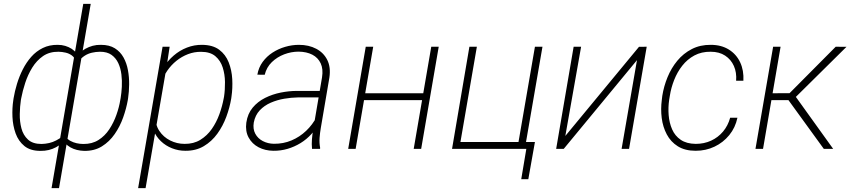

<svg xmlns="http://www.w3.org/2000/svg" viewBox="-20 -770 4398 993"><path d="M642.6 -263.2 641.1 -252.9Q633.3 -208.5 616.9 -162.4Q600.6 -116.2 573.2 -76.7Q545.9 -37.1 506.8 -12.9Q467.8 11.2 415 10.3Q396 9.8 377.9 5.4Q359.9 1 344.2 -7.8Q328.6 -16.6 316.4 -30Q304.2 -43.5 297.4 -61L364.7 -460.4Q375.5 -479.5 389.6 -493.7Q403.8 -507.8 421.6 -517.8Q439.5 -527.8 459.5 -533.2Q479.5 -538.6 502 -538.1Q545.4 -538.1 574 -520.3Q602.5 -502.4 618.9 -472.7Q635.3 -442.9 641.8 -406.7Q648.4 -370.6 647.9 -333.3Q647.5 -295.9 642.6 -263.2ZM602.1 -252.9 604 -263.2Q608.4 -289.6 610.1 -321.3Q611.8 -353 607.9 -385Q604 -417 591.8 -443.4Q579.6 -469.7 556.9 -486.1Q534.2 -502.4 497.1 -502.4Q474.6 -502 454.8 -497.3Q435.1 -492.7 418 -481.7Q400.9 -470.7 387.2 -453.6L318.4 -64Q329.6 -49.3 344.2 -41.3Q358.9 -33.2 376.2 -29.3Q393.6 -25.4 411.1 -25.4Q456.1 -24.9 489.3 -45.9Q522.5 -66.9 545.2 -101.3Q567.9 -135.7 582 -175.8Q596.2 -215.8 602.1 -252.9ZM48.8 -252 50.3 -262.2Q56.2 -297.9 67.9 -336.4Q79.6 -375 97.9 -411.1Q116.2 -447.3 141.6 -476.1Q167 -504.9 201.2 -521.7Q235.4 -538.6 278.8 -538.1Q299.3 -538.1 317.4 -532.7Q335.4 -527.3 350.6 -517.6Q365.7 -507.8 377 -493.4Q388.2 -479 395 -460.4L328.1 -62.5Q317.4 -44.9 302.5 -31.5Q287.6 -18.1 269.8 -8.5Q252 1 231.7 5.9Q211.4 10.7 190.4 10.3Q137.7 10.7 106.4 -14.6Q75.2 -40 60.8 -80.1Q46.4 -120.1 44.4 -165.8Q42.5 -211.4 48.8 -252ZM89.8 -262.2 87.9 -252Q83 -219.2 82.3 -180.4Q81.5 -141.6 90.8 -106.2Q100.1 -70.8 124.8 -48.1Q149.4 -25.4 194.8 -25.4Q215.3 -25.9 234.4 -30.3Q253.4 -34.7 270.5 -43.7Q287.6 -52.7 303.7 -64.9L372.6 -453.6Q365.7 -472.7 351.6 -483.2Q337.4 -493.7 319.3 -497.8Q301.3 -502 282.7 -502.4Q235.8 -502.9 202.6 -480Q169.4 -457 146.7 -420.2Q124 -383.3 110.4 -341.3Q96.7 -299.3 89.8 -262.2ZM246.6 203.1 410.6 -750H449.2L285.2 203.1Z M841.8 -425.8 732.9 203.1H694.3L820.8 -528.3H857.4ZM1177.2 -270 1175.8 -259.8Q1168 -213.4 1150.4 -165.8Q1132.8 -118.2 1104 -78.4Q1075.2 -38.6 1034.2 -14.2Q993.2 10.3 938.5 9.8Q902.3 9.8 869.6 -3.2Q836.9 -16.1 812.3 -39.6Q787.6 -63 774.2 -95Q760.7 -127 762.7 -165L793.5 -348.6Q803.7 -387.7 825.7 -421.9Q847.7 -456.1 878.4 -482.7Q909.2 -509.3 946.8 -523.9Q984.4 -538.6 1025.4 -538.1Q1080.6 -537.6 1113.8 -512.7Q1147 -487.8 1162.8 -447.5Q1178.7 -407.2 1181.2 -360.4Q1183.6 -313.5 1177.2 -270ZM1136.7 -259.8 1138.7 -270Q1144 -305.2 1143.6 -345.5Q1143.1 -385.7 1131.8 -421.1Q1120.6 -456.5 1094 -479.2Q1067.4 -502 1020 -502Q984.9 -502.4 952.4 -490Q919.9 -477.5 892.6 -455.6Q865.2 -433.6 845.2 -404.5Q825.2 -375.5 815.9 -341.3L785.2 -167.5Q782.7 -125 804 -93Q825.2 -61 860.1 -43.5Q895 -25.9 934.6 -25.9Q981.4 -25.4 1016.4 -46.9Q1051.3 -68.4 1075.4 -103Q1099.6 -137.7 1114.5 -179Q1129.4 -220.2 1136.7 -259.8Z M1599.1 -97.2 1645.5 -370.1Q1652.3 -412.6 1638.7 -442.1Q1625 -471.7 1595.5 -487.1Q1565.9 -502.4 1524.4 -502.9Q1486.3 -502.9 1449.7 -489Q1413.1 -475.1 1385.7 -448.5Q1358.4 -421.9 1349.1 -383.3L1311 -383.8Q1317.4 -420.9 1338.4 -449.7Q1359.4 -478.5 1389.6 -498Q1419.9 -517.6 1455.1 -527.8Q1490.2 -538.1 1525.9 -538.1Q1577.1 -538.1 1615.5 -517.8Q1653.8 -497.6 1672.6 -460Q1691.4 -422.4 1683.6 -369.1L1639.2 -108.4Q1634.8 -83 1632.8 -56.9Q1630.9 -30.8 1635.7 -5.4L1635.3 0H1593.8Q1591.3 -24.4 1593.3 -48.8Q1595.2 -73.2 1599.1 -97.2ZM1646 -299.8 1642.1 -266.1H1519.5Q1486.8 -265.6 1450.4 -259.5Q1414.1 -253.4 1380.6 -239Q1347.2 -224.6 1323.5 -199.5Q1299.8 -174.3 1292.5 -136.2Q1287.1 -103 1300.3 -78.4Q1313.5 -53.7 1339.4 -40.3Q1365.2 -26.9 1396.5 -26.4Q1445.3 -25.9 1487.5 -43.7Q1529.8 -61.5 1563.2 -93.3Q1596.7 -125 1618.7 -167.5L1631.3 -138.7Q1615.7 -104.5 1590.8 -76.9Q1565.9 -49.3 1534.4 -30Q1502.9 -10.7 1467.3 -0.2Q1431.6 10.3 1393.6 9.8Q1351.1 9.3 1317.4 -8.3Q1283.7 -25.9 1265.9 -58.6Q1248 -91.3 1253.9 -135.7Q1260.7 -182.1 1286.9 -213.4Q1313 -244.6 1351.1 -263.7Q1389.2 -282.7 1432.4 -291.3Q1475.6 -299.8 1515.1 -299.8Z M2180.2 -287.6 2174.3 -252H1850.1L1856 -287.6ZM1910.2 -528.3 1819.3 0H1780.8L1871.6 -528.3ZM2249 -528.3 2158.2 0H2119.6L2210.4 -528.3Z M2317.9 0 2407.7 -528.3H2446.3L2361.3 -35.6H2661.6L2746.6 -528.3H2785.6L2694.3 0ZM2746.6 -35.6 2712.4 156.7H2675.8L2702.1 0H2646.5L2651.9 -35.6Z M2903.8 -66.9 3284.7 -527.8 3324.7 -528.3 3233.4 0H3194.8L3274.4 -459L2895.5 0H2856.4L2946.8 -528.3H2985.4Z M3578.1 -25.9Q3621.6 -25.9 3657.7 -42.5Q3693.8 -59.1 3719.5 -89.6Q3745.1 -120.1 3756.3 -161.1H3793.9Q3783.2 -109.9 3751.7 -71.3Q3720.2 -32.7 3675.3 -11.5Q3630.4 9.8 3578.1 9.8Q3522.5 9.8 3485.6 -13.4Q3448.7 -36.6 3428.5 -75Q3408.2 -113.3 3402.3 -159.9Q3396.5 -206.5 3402.8 -253.4L3405.3 -274.4Q3413.1 -323.7 3432.4 -370.8Q3451.7 -418 3482.9 -455.8Q3514.2 -493.7 3557.6 -516.1Q3601.1 -538.6 3656.2 -538.1Q3710.4 -538.1 3749.5 -513.7Q3788.6 -489.3 3808.1 -447.5Q3827.6 -405.8 3824.7 -352.5H3787.1Q3790.5 -395 3775.6 -428.7Q3760.7 -462.4 3730.2 -482.4Q3699.7 -502.4 3655.8 -502.4Q3607.9 -502.9 3571.3 -483.2Q3534.7 -463.4 3508.8 -430.4Q3482.9 -397.5 3466.8 -356.7Q3450.7 -315.9 3444.3 -274.4L3440.9 -253.9Q3435.1 -214.8 3438.2 -174.8Q3441.4 -134.8 3456.1 -101.1Q3470.7 -67.4 3500.7 -46.9Q3530.8 -26.4 3578.1 -25.9Z M4017.1 -528.3 3926.3 0H3887.2L3978.5 -528.3ZM4357.9 -527.8 4079.1 -252H3955.1L3959.5 -287.6L4063.5 -288.1L4302.2 -528.3ZM4240.7 0 4053.7 -257.8 4081.5 -289.1 4289.1 0Z"/></svg>

Font: Roboto ExtraLight
Style: Italic
Weight: 250
Designer: Christian Robertson
Foundry: Google
Version: Version 3.009; 2024